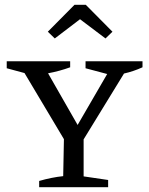

<svg xmlns="http://www.w3.org/2000/svg" viewBox="-20 -779 621 799"><path d="M143 0V-26Q195 -41 243 -46L246 -200L82 -475L8 -495V-524H272V-499Q228 -483 180 -474L303 -259L426 -471L336 -495V-524H573V-499Q536 -482 496 -473L328 -199V-45L430 -30V0ZM337 -759 448 -647 419 -619 313 -699 208 -619 179 -647 290 -759Z"/></svg>

Font: Piazzolla SC
Style: Regular
Weight: 400
Designer: Juan Pablo del Peral
Foundry: Huerta Tipografica
Version: Version 1.330